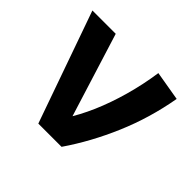

<svg xmlns="http://www.w3.org/2000/svg" viewBox="-127 -661 812 812"><g transform="rotate(45 279.0 -255.0)"><path d="M189 0 12.5 -500H152L285 -73.5L254 -100Q286.5 -149.5 314.8 -214.5Q343 -279.5 364.2 -355Q385.5 -430.5 397 -510L529 -487.5Q505 -351 452.2 -227.5Q399.5 -104 328 0Z"/></g></svg>

Font: Geologica Medium
Style: Regular
Weight: 500
Designer: Sindre Bremnes, Frode Helland
Foundry: Monokrom Skriftforlag AS
Version: Version 1.010;gftools[0.9.28]